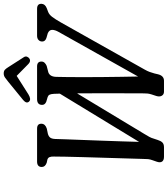

<svg xmlns="http://www.w3.org/2000/svg" viewBox="47 -972 924 1059"><g transform="rotate(-90 509.5 -442.0)"><path d="M810.5 -672Q810.5 -684 819 -692Q827.5 -700 842.5 -700H991Q1019 -700 1018.5 -676Q1018 -656 994 -646.5L974 -639Q958.5 -633 945.8 -616Q933 -599 916.5 -570L655.5 -106Q647 -91 642.8 -79.2Q638.5 -67.5 634.5 -53L630 -34Q622 0 594 0H534Q518.5 0 511.5 -12Q504.5 -24 510 -42L518.5 -68Q522.5 -80.5 523.5 -90Q524.5 -99.5 524.5 -111Q524.5 -133.5 524.8 -175Q525 -216.5 525 -268.5Q525 -320.5 525 -375.2Q525 -430 524.5 -479.5L300.5 -108Q291 -92.5 284.8 -81.2Q278.5 -70 274.5 -55.5L267.5 -34.5Q262.5 -18 253.8 -9Q245 0 227 0H175Q156 0 148.5 -10.2Q141 -20.5 147.5 -39.5L156 -64Q160.5 -76 161.8 -87.8Q163 -99.5 163 -118Q163.5 -133.5 164.5 -169Q165.5 -204.5 167 -252Q168.5 -299.5 170 -351.5Q171.5 -403.5 173 -453.5Q174.5 -503.5 175.2 -544Q176 -584.5 176 -607.5Q176.5 -621 173.2 -630.2Q170 -639.5 159.5 -643L141.5 -647Q118.5 -655.5 118.5 -674Q118.5 -700 148.5 -700H330Q357.5 -700 357 -676Q356.5 -655 330.5 -646.5L302 -640.5Q287.5 -636.5 280.8 -628Q274 -619.5 273 -601Q272.5 -579 271 -538.5Q269.5 -498 267.5 -446.5Q265.5 -395 263.5 -339.8Q261.5 -284.5 259.8 -232Q258 -179.5 257 -137.5L523 -574.5Q522.5 -593.5 522 -606.5Q521 -623.5 517.2 -631Q513.5 -638.5 504.5 -641.5L478 -649.5Q461 -657 461 -672Q461 -700 493 -700H673Q700 -700 700 -676Q700 -665.5 693.2 -658.5Q686.5 -651.5 676 -647L641 -638Q616 -629.5 615.5 -593Q615 -573 614.5 -534.2Q614 -495.5 614 -445.8Q614 -396 614.5 -341.8Q615 -287.5 615.8 -235.8Q616.5 -184 617.5 -143L863 -580.5Q875 -601.5 874.8 -617.2Q874.5 -633 856 -641L830 -648.5Q810.5 -655 810.5 -672ZM717.5 -743Q703 -732.5 687 -747.5L621 -812.5L518.5 -747.5Q491 -731 479 -744.5Q466.5 -758.5 487.5 -776.5L588.5 -859Q602 -870 612 -877Q622 -884 634.5 -884Q648 -884 655 -877.2Q662 -870.5 669 -859L724.5 -772.5Q730 -763.5 726.8 -755.5Q723.5 -747.5 717.5 -743Z"/></g></svg>

Font: Fraunces 144pt SuperSoft
Style: Italic
Weight: 400
Italic angle: -16°
Version: Version 1.000;[b76b70a41]